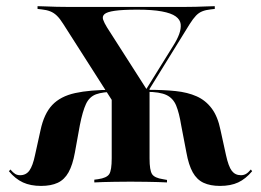

<svg xmlns="http://www.w3.org/2000/svg" viewBox="-20 -591 846 622"><path d="M372.6 -219.4 184.7 -513.7Q174.2 -530.6 164.1 -540.3Q154 -550 142.3 -554.4Q130.6 -558.9 115.3 -560.5L101.6 -562.1V-571Q112.9 -571 128.6 -570.2Q144.4 -569.4 163.7 -569Q183.1 -568.5 204.8 -568.5H209.7H570.2H572.6Q595.2 -568.5 614.1 -569Q633.1 -569.4 648.8 -570.2Q664.5 -571 675.8 -571V-562.1L662.1 -560.5Q646.8 -558.9 635.5 -554.4Q624.2 -550 614.9 -540.3Q605.6 -530.6 594.4 -512.9L412.9 -219.4ZM112.9 11.3Q79 11.3 54.4 0Q29.8 -11.3 8.9 -36.3L13.7 -41.9Q22.6 -31.5 29.4 -27.4Q36.3 -23.4 45.2 -23.4Q64.5 -23.4 75.4 -38.7Q86.3 -54 93.5 -88.7L111.3 -169.4Q122.6 -222.6 149.2 -250.8Q175.8 -279 223.4 -289.5Q271 -300 344.4 -300H370.2L373.4 -293.5H352.4Q312.9 -293.5 291.1 -285.5Q269.4 -277.4 258.5 -254Q247.6 -230.6 238.7 -185.5L222.6 -96.8Q215.3 -56.5 202 -32.7Q188.7 -8.9 166.9 1.2Q145.2 11.3 112.9 11.3ZM393.5 -2.4Q371 -2.4 350.8 -2Q330.6 -1.6 314.1 -1.2Q297.6 -0.8 285.5 0V-8.9L297.6 -10.5Q325.8 -14.5 333.9 -27Q341.9 -39.5 341.9 -78.2V-304L425 -247.6L464.5 -312.1V-77.4Q464.5 -39.5 472.6 -27Q480.6 -14.5 508.1 -10.5L521 -8.1V0Q508.9 -0.8 491.9 -1.2Q475 -1.6 454.8 -2Q434.7 -2.4 412.1 -2.4H400.8ZM692.7 11.3Q661.3 11.3 639.5 1.2Q617.7 -8.9 604.4 -32.7Q591.1 -56.5 583.9 -96.8L566.9 -185.5Q560.5 -225 550.8 -248.8Q541.1 -272.6 519.4 -283.1Q497.6 -293.5 454 -293.5H437.1L440.3 -300H461.3Q509.7 -300 548.8 -296Q587.9 -291.9 616.9 -279Q646 -266.1 665.7 -239.9Q685.5 -213.7 694.4 -169.4L712.1 -88.7Q720.2 -51.6 731 -37.5Q741.9 -23.4 760.5 -23.4Q769.4 -23.4 776.6 -27.4Q783.9 -31.5 792.7 -41.9L796.8 -36.3Q775.8 -11.3 751.6 0Q727.4 11.3 692.7 11.3ZM435.5 -272.6 541.1 -442.7Q554 -462.9 560.5 -480.6Q566.9 -498.4 565.3 -512.9Q563.7 -527.4 549.2 -537.9Q534.7 -548.4 504.4 -554Q474.2 -559.7 425 -559.7Q376.6 -559.7 351.6 -556Q326.6 -552.4 318.5 -545.2Q310.5 -537.9 314.1 -527.4Q317.7 -516.9 326.6 -502.4L458.1 -296.8Z"/></svg>

Font: Playfair 144pt SemiCondensed
Style: Bold
Weight: 700
Width: 4
Designer: Claus Eggers Sørensen
Foundry: Claus Eggers Sørensen
Version: Version 2.203